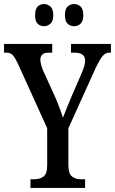

<svg xmlns="http://www.w3.org/2000/svg" viewBox="-22 -932 570 952"><path d="M129 0V-43H146Q174 -43 193 -56Q212 -69 212 -113V-296L66 -618Q52 -647 41 -659Q30 -671 8 -671H-2V-714H237V-671H219Q197 -671 187.5 -661Q178 -651 178 -638Q178 -627 182 -611.5Q186 -596 191 -584L251 -452Q277 -392 290 -348Q298 -369 309 -396Q320 -423 333 -454L382 -567Q400 -607 400 -631Q400 -653 385.5 -662Q371 -671 347 -671H330V-714H528V-671H520Q501 -671 487 -654.5Q473 -638 452 -594L317 -296V-117Q317 -70 335.5 -56.5Q354 -43 379 -43H400V0ZM346 -802Q327 -802 313.5 -814Q300 -826 300 -856Q300 -888 313.5 -900Q327 -912 346 -912Q363 -912 377 -900Q391 -888 391 -856Q391 -826 377 -814Q363 -802 346 -802ZM196 -802Q178 -802 165 -814Q152 -826 152 -856Q152 -888 165 -900Q178 -912 196 -912Q213 -912 227.5 -900Q242 -888 242 -856Q242 -826 227.5 -814Q213 -802 196 -802Z"/></svg>

Font: Noto Serif Thai ExtraCondensed Medium
Style: Regular
Weight: 500
Width: 2
Designer: Monotype Design Team
Foundry: Monotype Imaging Inc.
Version: Version 2.002; ttfautohint (v1.8.4.7-5d5b)